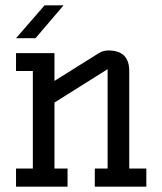

<svg xmlns="http://www.w3.org/2000/svg" viewBox="-20 -699 608 719"><path d="M464 -433Q464 -510 386 -510Q366 -510 350 -500L184 -396V-500H40V-433H103V-68H40V0H233V-68H184V-315L383 -440V-68H335V0H528V-68H464ZM147 -679H218L113 -556H40Z"/></svg>

Font: Kelly Slab
Style: Regular
Weight: 400
Designer: Denis Masharov
Foundry: Denis Masharov
Version: Version 1.001